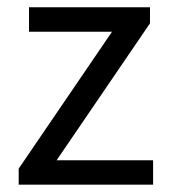

<svg xmlns="http://www.w3.org/2000/svg" viewBox="-20 -506 465 526"><path d="M31.2 0V-44L286.9 -419.1H59.5V-486.1H390.9V-442.1L135.2 -67H399.4V0Z"/></svg>

Font: Source Sans Variable
Style: Regular
Weight: 200
Designer: Paul D. Hunt
Foundry: Adobe Systems Incorporated
Version: Version 3.006;hotconv 1.0.111;makeotfexe 2.5.65597